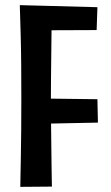

<svg xmlns="http://www.w3.org/2000/svg" viewBox="-20 -728 433 747"><path d="M59 -1Q59 -1 59.5 -30.5Q60 -60 61 -109.5Q62 -159 62.5 -221Q63 -283 63 -346Q63 -410 62.5 -474Q62 -538 60.5 -591Q59 -644 58 -676Q57 -708 57 -708L182 -695Q182 -695 181.5 -670.5Q181 -646 180.5 -606Q180 -566 179.5 -518.5Q179 -471 178.5 -425.5Q178 -380 178 -345Q178 -309 178.5 -263.5Q179 -218 179.5 -172Q180 -126 180.5 -87.5Q181 -49 181.5 -25.5Q182 -2 182 -2ZM114 -246V-345L359 -342L361 -251ZM108 -610 57 -708 359 -700 356 -611Z"/></svg>

Font: Truculenta
Style: Bold
Weight: 700
Designer: Ivan Castro, Eva Sanz & Omnibus-Type Team
Foundry: Omnibus-Type
Version: Version 1.002